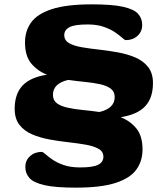

<svg xmlns="http://www.w3.org/2000/svg" viewBox="-20 -740 771 883"><path d="M328.5 123Q234.5 123 184.5 111.5Q134.5 100 115.5 78.8Q96.5 57.5 96.5 28Q96.5 -2.5 118.2 -22Q140 -41.5 172 -41.5Q177.5 -41.5 189.2 -30.8Q201 -20 221.8 -5.8Q242.5 8.5 273.5 19.2Q304.5 30 348 30Q408.5 30 432 17.5Q455.5 5 455.5 -19Q455.5 -43 433.5 -55.5Q411.5 -68 375 -74.5Q338.5 -81 295 -85.8Q251.5 -90.5 208 -98.5Q164.5 -106.5 128 -122Q91.5 -137.5 69.5 -165.8Q47.5 -194 47.5 -239.5Q47.5 -307.5 83.2 -346Q119 -384.5 196 -396.5Q152.5 -413.5 123.8 -448Q95 -482.5 95 -545Q95 -598 123.5 -637.2Q152 -676.5 219.2 -698.2Q286.5 -720 402.5 -720Q496 -720 546.2 -708.8Q596.5 -697.5 615.2 -676.2Q634 -655 634 -625.5Q634 -595 612.5 -575.2Q591 -555.5 558.5 -555.5Q553.5 -555.5 541.5 -566.5Q529.5 -577.5 509 -591.5Q488.5 -605.5 457.5 -616.5Q426.5 -627.5 383 -627.5Q322.5 -627.5 299 -614.8Q275.5 -602 275.5 -578.5Q275.5 -554.5 297.5 -541.8Q319.5 -529 356 -522.8Q392.5 -516.5 436 -511.8Q479.5 -507 523 -499Q566.5 -491 602.8 -475.5Q639 -460 661.2 -431.8Q683.5 -403.5 683.5 -358Q683.5 -290 647.8 -251.5Q612 -213 535 -201Q578.5 -184 607 -149.5Q635.5 -115 635.5 -52.5Q635.5 0.5 607 40Q578.5 79.5 511.5 101.2Q444.5 123 328.5 123ZM507.5 -293.5Q507.5 -319 489 -332.5Q470.5 -346 439.8 -352.8Q409 -359.5 371 -363.2Q333 -367 293.5 -372.5Q223.5 -356 223.5 -304Q223.5 -278.5 241.8 -265Q260 -251.5 291 -244.8Q322 -238 360 -234.2Q398 -230.5 437.5 -225Q507.5 -241.5 507.5 -293.5Z"/></svg>

Font: Newsreader Caption
Style: Bold
Weight: 700
Designer: Hugues Gentile
Foundry: Production Type
Version: Version 1.001